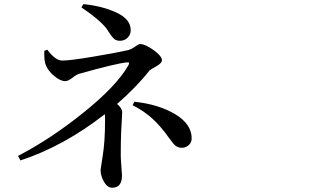

<svg xmlns="http://www.w3.org/2000/svg" viewBox="-20 -839 1540 920"><path d="M370.1 -803.7 379.9 -819.3Q473.6 -809.6 540 -777.8Q606.4 -746.1 606.4 -694.3Q606.4 -673.8 591.8 -658.7Q577.1 -643.6 554.7 -643.6Q546.9 -643.6 540.5 -645.5Q534.2 -647.5 530.3 -649.9Q526.4 -652.3 520.5 -659.2Q514.6 -666 511.7 -669.9Q508.8 -673.8 501.5 -685.1Q494.1 -696.3 490.2 -702.1Q457 -745.1 370.1 -803.7ZM192.4 -595.7 207 -600.6Q245.1 -548.8 278.3 -548.8Q315.4 -548.8 426.3 -567.4Q537.1 -585.9 592.8 -598.6Q611.3 -603.5 627.4 -615.7Q643.6 -627.9 651.4 -627.9Q675.8 -627.9 715.8 -599.1Q755.9 -570.3 755.9 -550.8Q755.9 -536.1 728.5 -521Q701.2 -505.9 697.3 -502Q633.8 -421.9 541 -340.8Q565.4 -320.3 565.4 -301.8Q565.4 -293.9 564 -272Q562.5 -250 560.5 -204.6Q558.6 -159.2 558.6 -96.7Q558.6 -77.1 561.5 -42.5Q564.5 -7.8 564.5 2Q564.5 60.5 517.6 60.5Q494.1 60.5 478 31.7Q461.9 2.9 461.9 -24.4Q461.9 -28.3 471.7 -89.8Q483.4 -158.2 483.4 -263.7Q483.4 -284.2 482.4 -292Q286.1 -138.7 78.1 -70.3L66.4 -91.8Q225.6 -174.8 382.3 -301.3Q539.1 -427.7 594.7 -525.4Q599.6 -534.2 598.6 -537.6Q597.7 -541 587.9 -540Q536.1 -535.2 359.4 -485.4Q344.7 -480.5 325.7 -465.3Q306.6 -450.2 292 -450.2Q269.5 -450.2 240.2 -474.6Q210.9 -499 200.2 -525.4Q190.4 -545.9 192.4 -595.7ZM615.2 -335 624 -351.6Q741.2 -338.9 819.8 -291.5Q898.4 -244.1 898.4 -175.8Q898.4 -157.2 884.8 -144Q871.1 -130.9 851.6 -130.9Q835 -130.9 823.2 -139.2Q811.5 -147.5 793 -173.8Q752 -232.4 710.9 -270Q669.9 -307.6 615.2 -335Z"/></svg>

Font: Bpmf Zihi Serif SemiBold
Style: SemiBold
Weight: 600
Foundry: But Ko
Version: Version 1.320